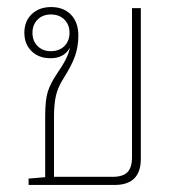

<svg xmlns="http://www.w3.org/2000/svg" viewBox="-20 -524 510 544"><path d="M61 0V-18L108 -22V-194Q108 -241 115.5 -264.5Q123 -288 142 -316Q174 -362 178 -389Q162 -359 123 -359Q90 -359 69.5 -379Q49 -399 49 -431Q49 -464 70 -484Q91 -504 125 -504Q160 -504 181 -482.5Q202 -461 202 -423Q202 -393 193 -366.5Q184 -340 160 -302Q144 -277 138.5 -253Q133 -229 133 -193V-23H299Q328 -23 341 -36Q354 -49 354 -79V-501H379V-74Q379 0 305 0ZM124 -379Q148 -379 162.5 -393.5Q177 -408 177 -431Q177 -454 162.5 -468.5Q148 -483 124 -483Q101 -483 86.5 -468.5Q72 -454 72 -431Q72 -408 86.5 -393.5Q101 -379 124 -379Z"/></svg>

Font: Noto Sans Thai Looped UI Thin
Style: Regular
Weight: 100
Designer: Cadson Demak Team
Foundry: Cadson Demak Co., Ltd.
Version: Version 1.000; ttfautohint (v1.8.4.7-5d5b)